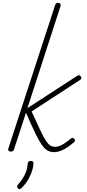

<svg xmlns="http://www.w3.org/2000/svg" viewBox="-20 -1035 605 1330"><path d="M55 15Q45 15 40 9.5Q35 4 37 -4L362 -1000Q365 -1008 369.5 -1011.5Q374 -1015 383 -1015Q393 -1015 397.5 -1009Q402 -1003 400 -995L170 -286L512 -508Q523 -516 529.5 -513.5Q536 -511 540 -505Q544 -500 543.5 -493.5Q543 -487 537 -483L199 -263Q235 -184 258 -135Q281 -86 297.5 -61Q314 -36 328.5 -27Q343 -18 360 -18Q374 -18 388.5 -22.5Q403 -27 423 -39.5Q443 -52 470 -74Q478 -81 483.5 -80Q489 -79 494 -74Q499 -70 499.5 -63.5Q500 -57 494 -51Q458 -20 431.5 -5Q405 10 386 14.5Q367 19 355 19Q331 19 311 8.5Q291 -2 270.5 -30.5Q250 -59 224 -113Q198 -167 160 -254L77 0Q75 8 69.5 11.5Q64 15 55 15ZM105 270Q99 264 98.5 258.5Q98 253 103 246Q123 223 137.5 200.5Q152 178 161 153.5Q170 129 172 99Q173 88 178.5 84Q184 80 193 80Q203 80 207.5 84Q212 88 212 96Q212 111 205 138.5Q198 166 180.5 199.5Q163 233 130 267Q125 272 118 274.5Q111 277 105 270Z"/></svg>

Font: Playwrite RO Thin
Style: Regular
Weight: 250
Version: Version 1.002